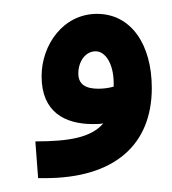

<svg xmlns="http://www.w3.org/2000/svg" viewBox="-20 -255 248 277"><path d="M199 -128C199 -191 169 -235 120 -235C71 -235 40 -190 40 -145C40 -93 74 -76 114 -76C119 -76 124 -76 129 -77C112 -57 81 -51 31 -51L35 2H45C145 2 199 -46 199 -128ZM93 -149C93 -166 103 -181 118 -181C132 -181 144 -163 144 -135V-130C137 -128 129 -127 122 -127C104 -127 93 -133 93 -149Z"/></svg>

Font: Noto Sans Arabic UI ExtraCondensed Extra
Style: Regular
Weight: 800
Width: 3
Designer: Nadine Chahine - Monotype Design Team
Foundry: Monotype Imaging Inc.
Version: Version 1.900